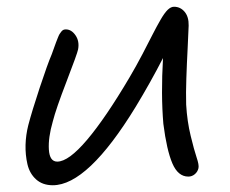

<svg xmlns="http://www.w3.org/2000/svg" viewBox="-20 -531 673 563"><path d="M134.8 12.2Q105 12.2 85.9 -4.9Q66.9 -22 60.5 -49.3Q54.2 -76.7 54.9 -106Q55.7 -135.3 63 -164.1Q73.7 -205.1 96.4 -273.7Q119.1 -342.3 131.8 -372.1Q134.8 -379.4 138.4 -390.4Q142.1 -401.4 144.3 -406.7Q146.5 -412.1 149.4 -419.7Q152.3 -427.2 154.5 -430.9Q156.7 -434.6 159.7 -438.2Q162.6 -441.9 165.8 -443.4Q168.9 -444.8 172.9 -444.8Q189.5 -444.8 201.4 -427.5Q213.4 -410.2 209 -386.2Q206.5 -373.5 175.3 -292.5Q144 -211.4 134.8 -174.8Q121.1 -127.4 123.3 -92.3Q125.5 -57.1 147.9 -57.1Q181.2 -57.1 235.4 -121.1Q289.6 -185.1 359.9 -304.2Q378.4 -335.4 397.5 -371.8Q416.5 -408.2 427.7 -430.4Q439 -452.6 450.7 -472.9Q462.4 -493.2 471.7 -502.2Q481 -511.2 490.2 -511.2Q508.8 -511.2 521.2 -496.6Q533.7 -481.9 533.2 -456.1Q532.7 -438.5 530.3 -390.9Q527.8 -343.3 526.4 -300.8Q524.9 -258.3 525.9 -224.1Q528.8 -174.8 539.1 -132.8Q549.3 -90.8 556.6 -69.1Q564 -47.4 562 -38.1Q559.6 -27.3 551.3 -20.3Q543 -13.2 532.2 -13.2Q502 -13.2 485.4 -52Q468.8 -90.8 459 -168Q451.7 -253.4 458 -360.8Q420.9 -288.6 377.9 -217.8Q237.3 12.2 134.8 12.2Z"/></svg>

Font: Shantell Sans Irregular Bouncy
Style: Italic
Weight: 300
Italic angle: -11.31°
Designer: Stephen Nixon, Anya Danilova, Shantell Martin
Foundry: Arrow Type
Version: Version 1.006;[9816181b4]